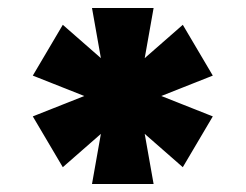

<svg xmlns="http://www.w3.org/2000/svg" viewBox="-20 -805 614 480"><path d="M269 -596 437 -743 512 -616 305 -534 137 -387 62 -514ZM269 -534 62 -616 137 -743 305 -596 512 -514 437 -387ZM249 -565 210 -785H364L325 -565L364 -345H210Z"/></svg>

Font: Pathway Extreme 28pt ExtraBold
Style: Regular
Weight: 800
Designer: Eduardo Rodriguez Tunni
Foundry: Eduardo Rodriguez Tunni
Version: Version 1.001;gftools[0.9.26]